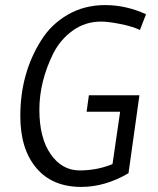

<svg xmlns="http://www.w3.org/2000/svg" viewBox="-20 -730 622 756"><path d="M300 6Q186 6 123 -68.5Q60 -143 60 -273Q60 -441 142 -571Q181 -634 246.5 -672Q312 -710 394 -710Q476 -710 555 -674L531 -612Q502 -626 454 -635.5Q406 -645 378 -645Q316 -645 267 -610Q218 -575 190 -520Q135 -409 135 -298Q135 -187 179.5 -123Q224 -59 293.5 -59Q363 -59 423 -84L453 -290H321L330 -355H529L486 -48Q394 6 300 6Z"/></svg>

Font: Gudea
Style: Italic
Weight: 400
Version: Version 1.002